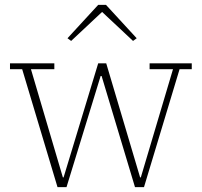

<svg xmlns="http://www.w3.org/2000/svg" viewBox="-20 -768 827 788"><path d="M71 -484H21V-508H203V-484H107L238 -40H241L383 -508H416L555 -40H558L690 -484H594V-508H767V-484H717L571 0H534L397 -456H393L253 0H216ZM257 -611 383 -748H415L541 -611L526 -600L399 -719L272 -600Z"/></svg>

Font: IBM Plex Serif ExtraLight
Style: Regular
Weight: 200
Designer: Mike Abbink, Paul van der Laan, Pieter van Rosmalen
Foundry: Bold Monday
Version: Version 2.5